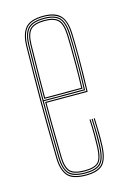

<svg xmlns="http://www.w3.org/2000/svg" viewBox="-99 -654 468 708"><g transform="rotate(-15 135.0 -300.0)"><path d="M140.2 5Q88.8 5 70 -17.4Q51.2 -39.8 50.2 -85Q49 -151 48.4 -205.6Q47.8 -260.2 47.9 -309.5Q48 -358.8 48.6 -408.4Q49.2 -458 50.2 -514Q51.2 -559.5 70.5 -582.2Q89.8 -605 140.2 -605Q184.2 -605 204.2 -584Q224.2 -563 226 -515.8Q226.8 -498.5 227.1 -475.2Q227.5 -452 227.6 -423.6Q227.8 -395.2 227.1 -362.1Q226.5 -329 225.2 -292H68Q68 -249.2 68.2 -216.1Q68.5 -183 69.1 -152Q69.8 -121 70.2 -85.2Q71 -45.8 85.4 -30.4Q99.8 -15 140.2 -15Q177 -15 190.8 -28.9Q204.5 -42.8 206.2 -85.8Q207 -103.2 206.9 -131Q206.8 -158.8 205.2 -191H209.2Q210.8 -160 210.9 -131.6Q211 -103.2 210.2 -85.8Q208.5 -40.8 193.2 -25.9Q178 -11 140.2 -11Q98 -11 82.5 -27.4Q67 -43.8 66.2 -85.2Q65.8 -117.8 65.1 -149.5Q64.5 -181.2 64.2 -216.9Q64 -252.5 64 -296H221.5Q222.8 -336 223.2 -369.4Q223.8 -402.8 223.8 -429.9Q223.8 -457 223.2 -478.4Q222.8 -499.8 222 -515.8Q220.2 -565.5 199.2 -583.2Q178.2 -601 140.2 -601Q91.5 -601 73.4 -579.5Q55.2 -558 54.2 -514Q53.2 -458.8 52.6 -407.4Q52 -356 52 -304.9Q52 -253.8 52.5 -199.8Q53 -145.8 54.2 -85Q55.2 -40 73.5 -19.5Q91.8 1 140.2 1Q183 1 201.5 -17.1Q220 -35.2 222.2 -85.2Q222.8 -96.5 222.9 -113.2Q223 -130 222.6 -150.1Q222.2 -170.2 221.2 -191H225.2Q226.5 -162.2 226.9 -133.9Q227.2 -105.5 226.2 -85Q224 -34.8 205 -14.9Q186 5 140.2 5ZM140.2 -3Q93.2 -3 76.2 -22.2Q59.2 -41.5 58.2 -85Q57.2 -144.8 56.6 -198.5Q56 -252.2 56 -303.4Q56 -354.5 56.6 -406.4Q57.2 -458.2 58.2 -514Q59.2 -557.8 76.8 -577.4Q94.2 -597 140.2 -597Q181.2 -597 198.9 -578.1Q216.5 -559.2 218.2 -512.8Q218.8 -499.8 219.2 -469.6Q219.8 -439.5 219.6 -396.1Q219.5 -352.8 217.5 -300H60Q60 -233.5 60.6 -184Q61.2 -134.5 62.2 -85.2Q63 -41.5 80.1 -24.2Q97.2 -7 140.2 -7Q180.5 -7 196.4 -23.2Q212.2 -39.5 214.2 -85.5Q215 -102.8 214.9 -130.9Q214.8 -159 213.2 -191H217.2Q218.5 -165.8 218.9 -136.2Q219.2 -106.8 218.2 -85.5Q216.2 -37.2 199.1 -20.1Q182 -3 140.2 -3ZM60 -304H213.8Q215.5 -350.5 215.8 -392.8Q216 -435 215.5 -466.6Q215 -498.2 214.2 -512.8Q212.5 -558.2 195.8 -575.6Q179 -593 140.2 -593Q96.5 -593 79.8 -574.6Q63 -556.2 62.2 -513.8Q61.2 -465.5 60.6 -417.1Q60 -368.8 60 -304ZM64 -308Q64 -350.5 64.2 -383.1Q64.5 -415.8 65.1 -446.4Q65.8 -477 66.2 -513.8Q67 -555 82.9 -572Q98.8 -589 140.2 -589Q175.2 -589 191.9 -573.5Q208.5 -558 210.2 -513Q210.8 -500 211.2 -470.9Q211.8 -441.8 211.6 -400.1Q211.5 -358.5 209.8 -308ZM68 -312H206Q207.5 -357.8 207.6 -398.5Q207.8 -439.2 207.2 -469.2Q206.8 -499.2 206.2 -513Q204.5 -555.5 189.4 -570.2Q174.2 -585 140.2 -585Q100 -585 85.5 -568.9Q71 -552.8 70.2 -513.8Q69.8 -478.5 69.1 -448.2Q68.5 -418 68.2 -385.9Q68 -353.8 68 -312Z"/></g></svg>

Font: Big Shoulders Inline Display SC Thin
Style: Regular
Weight: 100
Designer: Patric King
Foundry: XO Type Co
Version: Version 2.002